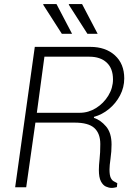

<svg xmlns="http://www.w3.org/2000/svg" viewBox="-20 -915 640 938"><path d="M525 3Q512 3 497.5 -3.5Q483 -10 473 -29Q463 -48 463 -85Q463 -108 466.5 -138Q470 -168 470 -211Q470 -263 441 -289.5Q412 -316 344 -316H153L108 0H54L150 -686H421Q496 -686 541.5 -644.5Q587 -603 587 -532Q587 -488 566.5 -449Q546 -410 512.5 -382.5Q479 -355 439 -344V-339Q471 -329 498 -297.5Q525 -266 525 -209Q525 -175 520 -140.5Q515 -106 515 -87Q515 -59 521 -46.5Q527 -34 535.5 -29.5Q544 -25 553 -20L551 -1Q547 0 540 1.5Q533 3 525 3ZM160 -364H370Q412 -364 449 -387Q486 -410 509 -447.5Q532 -485 532 -527Q532 -581 501 -609.5Q470 -638 417 -638H197ZM407 -750 316 -892 317 -895H381L457 -750ZM282 -750 191 -892 192 -895H256L332 -750Z"/></svg>

Font: Chivo Mono Medium Thin
Style: Italic
Weight: 250
Italic angle: -8.05°
Monospace: yes
Version: Version 1.008